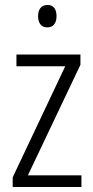

<svg xmlns="http://www.w3.org/2000/svg" viewBox="-20 -751 375 771"><path d="M171 -731C145 -731 133 -713 133 -686C133 -658 146 -641 170 -641C194 -641 207 -658 207 -686C207 -713 196 -731 171 -731ZM307 0V-47H92L303 -491V-532H46V-485H242L31 -39V0Z"/></svg>

Font: Noto Sans Malayalam Condensed Light
Style: Regular
Weight: 300
Width: 3
Designer: Jelle Bosma - Monotype Design Team
Foundry: Monotype Imaging Inc.
Version: Version 2.104